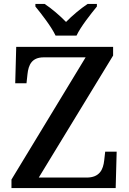

<svg xmlns="http://www.w3.org/2000/svg" viewBox="-20 -951 653 971"><path d="M261 -771H367C388 -816 439 -880 470 -918V-931H423C388 -908 344 -871 314 -840C284 -871 241 -908 206 -931H159V-918C190 -880 240 -816 261 -771ZM38 0H565L570 -184H512L507 -140C502 -94 484 -53 418 -53H176L552 -670V-714H62L57 -530H114L119 -576C124 -623 141 -661 201 -661H413L38 -43Z"/></svg>

Font: Noto Serif Georgian Medium
Style: Regular
Weight: 500
Designer: Monotype Design Team, Akaki Razmadze
Foundry: Google LLC
Version: Version 2.003